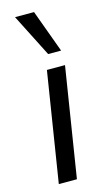

<svg xmlns="http://www.w3.org/2000/svg" viewBox="-117 -788 469 830"><g transform="rotate(-15 117.5 -373.0)"><path d="M38 0 116 -490H197L119 0ZM139 -555 42 -746H127L197 -555Z"/></g></svg>

Font: Nunito Sans 10pt SemiCondensed
Style: Italic
Weight: 400
Width: 4
Italic angle: -9°
Designer: Vernon Adams
Foundry: Vernon Adams
Version: Version 3.101;gftools[0.9.27]